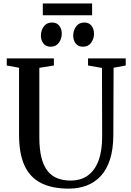

<svg xmlns="http://www.w3.org/2000/svg" viewBox="-20 -1080 758 1108"><path d="M377.5 8.5Q280.5 8.5 216.8 -23.8Q153 -56 121.5 -124.5Q90 -193 90 -301.5V-689L19 -702V-743H291V-702L207 -688.5V-288.5Q207 -217.5 219.5 -169.2Q232 -121 255.8 -92Q279.5 -63 312.8 -50.5Q346 -38 387.5 -38Q446.5 -38 487.2 -67.5Q528 -97 549 -154.2Q570 -211.5 569.5 -295L568.5 -688L488 -702V-743H705.5V-702L635.5 -689L634 -299.5Q633.5 -218 614.8 -159.8Q596 -101.5 561.5 -64.2Q527 -27 480 -9.2Q433 8.5 377.5 8.5ZM272 -810.5Q245 -810.5 230.5 -829.2Q216 -848 216 -874.5Q216 -904.5 232.8 -927.2Q249.5 -950 279.5 -950H280.5Q308 -950 322.2 -931.2Q336.5 -912.5 336.5 -885.5Q336.5 -856.5 319.8 -833.5Q303 -810.5 273 -810.5ZM458 -810.5Q431 -810.5 416.8 -829.2Q402.5 -848 402.5 -874.5Q402.5 -904.5 419.2 -927.2Q436 -950 466 -950H467Q494 -950 508.2 -931.2Q522.5 -912.5 522.5 -885.5Q522.5 -856.5 506 -833.5Q489.5 -810.5 459 -810.5ZM511.5 -1060V-992H227V-1060Z"/></svg>

Font: Merriweather 60pt Medium
Style: Regular
Weight: 500
Version: Version 2.100